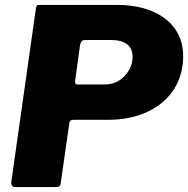

<svg xmlns="http://www.w3.org/2000/svg" viewBox="-20 -762 766 782"><path d="M422 -274C596 -274 726 -372 726 -533C726 -669 611 -742 458 -742H142C130 -742 129 -741 126 -726L27 -28C26 -25 26 -22 26 -17C26 -6 32 0 43 0H200C221 0 227 -2 228 -21L262 -258C263 -269 267 -274 279 -274ZM520 -532C520 -501 509 -475 487 -452C465 -429 438 -418 406 -418H297C289 -418 286 -420 286 -428V-433L306 -578C309 -593 313 -599 328 -599H433C488 -599 520 -576 520 -532Z"/></svg>

Font: Libre Franklin ExtraBold
Style: Italic
Weight: 800
Italic angle: -8°
Designer: Pablo Impallari, Rodrigo Fuenzalida
Foundry: Impallari Type
Version: Version 1.002; ttfautohint (v1.5)